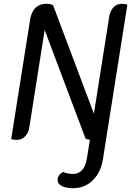

<svg xmlns="http://www.w3.org/2000/svg" viewBox="-20 -728 699 1010"><path d="M283 219Q283 204 291.5 193Q300 182 313 177Q337 187 365 187Q394 187 412.5 166Q431 145 437 106L453 7Q437 5 430 1L215 -570L134 -57Q129 -28 111.5 -10Q94 8 67 8Q50 8 39 3L138 -622Q144 -664 166 -686Q188 -708 223 -708Q245 -708 259 -701L474 -130L555 -643Q560 -672 577.5 -690Q595 -708 622 -708Q639 -708 650 -703L522 106Q511 178 468.5 220Q426 262 364 262Q327 262 305 250.5Q283 239 283 219Z"/></svg>

Font: Thasadith
Style: Bold Italic
Weight: 700
Italic angle: -9°
Designer: Cadson Demak Co.,Ltd.
Foundry: Cadson Demak Co.,Ltd.
Version: Version 1.000; ttfautohint (v1.6)